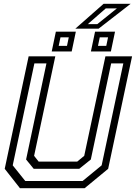

<svg xmlns="http://www.w3.org/2000/svg" viewBox="-20 -999 721 1019"><path d="M86 0 5 -103 132 -700H273.5L161 -172L185 -141.5H390L427 -172L539.5 -700H681L554 -103L429 0ZM114 -38.5H418.5L519.5 -121.5L634.5 -662.5H570L462 -152.5L400.5 -103H159L118.5 -152.5L226.5 -662.5H162.5L47.5 -121.5ZM462.5 -726 484.5 -831H590.5L568.5 -726ZM254.5 -726 276.5 -831H382.5L360.5 -726ZM291.5 -755.5H335.5L345 -801H301ZM500 -755.5H544L553.5 -801H509.5ZM380 -847 530 -979H673.5L503.5 -847ZM446 -871H496.5L600.5 -954.5H541.5Z"/></svg>

Font: Tourney
Style: Italic
Weight: 400
Italic angle: -12°
Version: Version 1.015